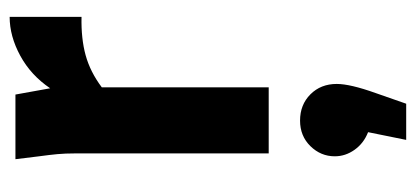

<svg xmlns="http://www.w3.org/2000/svg" viewBox="-252 -325 862 398"><g transform="rotate(-90 179.0 -126.0)"><path d="M48 -525H182L195 -453Q222 -493 262.5 -515Q303 -537 343 -537V-388Q298 -389 263.5 -379.5Q229 -370 197 -346V0H60V-401Q60 -422 58.5 -438Q57 -454 54 -476ZM204 141Q204 169 185 222L163 285H88L104 206Q81 197 67.5 178Q54 159 54 137Q54 108 75 86.5Q96 65 128 65Q161 65 182.5 86.5Q204 108 204 141Z"/></g></svg>

Font: Radio Canada Condensed
Style: Bold
Weight: 700
Width: 3
Designer: Charles Daoud, Etienne Aubert Bonn, Alexandre Saumier Demers, Jacques Le Bailly
Foundry: Radio-Canada
Version: Version 2.104; ttfautohint (v1.8.4.7-5d5b);gftools[0.9.28.de